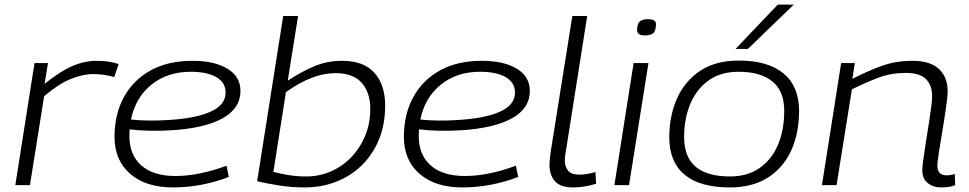

<svg xmlns="http://www.w3.org/2000/svg" viewBox="-20 -810 4239 840"><path d="M190 -534 175 -443Q243 -498 296.5 -521Q350 -544 403 -544Q431 -544 456.5 -540Q482 -536 499 -530L480 -473Q459 -479 435 -482.5Q411 -486 388 -486Q342 -486 288.5 -464Q235 -442 173 -389L111 0H47L131 -534Z M981 -36Q925 -14 862.5 -2Q800 10 737 10Q618 10 549.5 -49.5Q481 -109 481 -211Q481 -311 522.5 -386Q564 -461 640 -502.5Q716 -544 822 -544Q918 -544 975 -509.5Q1032 -475 1032 -412Q1032 -336 954 -292.5Q876 -249 730 -240Q682 -237 634.5 -238Q587 -239 547 -244Q546 -230 546 -215Q546 -133 598 -86.5Q650 -40 748 -40Q799 -40 855.5 -51.5Q912 -63 971 -85ZM814 -496Q713 -496 643 -440Q573 -384 553 -287Q590 -283 632 -282.5Q674 -282 717 -285Q836 -292 901.5 -321.5Q967 -351 967 -405Q967 -449 926.5 -472.5Q886 -496 814 -496Z M1284 -740 1239 -457Q1296 -495 1353.5 -519.5Q1411 -544 1477 -544Q1571 -544 1618 -491.5Q1665 -439 1665 -348Q1665 -266 1638 -200Q1611 -134 1563 -87Q1515 -40 1451 -15Q1387 10 1314 10Q1254 10 1201.5 1.5Q1149 -7 1105 -17L1219 -740ZM1448 -490Q1397 -490 1344.5 -470Q1292 -450 1231 -407L1176 -58Q1202 -51 1239.5 -44.5Q1277 -38 1320 -38Q1377 -38 1427.5 -60Q1478 -82 1516.5 -122Q1555 -162 1577.5 -216Q1600 -270 1600 -334Q1600 -405 1562.5 -447.5Q1525 -490 1448 -490Z M2247 -36Q2191 -14 2128.5 -2Q2066 10 2003 10Q1884 10 1815.5 -49.5Q1747 -109 1747 -211Q1747 -311 1788.5 -386Q1830 -461 1906 -502.5Q1982 -544 2088 -544Q2184 -544 2241 -509.5Q2298 -475 2298 -412Q2298 -336 2220 -292.5Q2142 -249 1996 -240Q1948 -237 1900.5 -238Q1853 -239 1813 -244Q1812 -230 1812 -215Q1812 -133 1864 -86.5Q1916 -40 2014 -40Q2065 -40 2121.5 -51.5Q2178 -63 2237 -85ZM2080 -496Q1979 -496 1909 -440Q1839 -384 1819 -287Q1856 -283 1898 -282.5Q1940 -282 1983 -285Q2102 -292 2167.5 -321.5Q2233 -351 2233 -405Q2233 -449 2192.5 -472.5Q2152 -496 2080 -496Z M2484 -740H2549L2457 -157Q2455 -146 2453 -133Q2451 -120 2451 -106Q2451 -84 2464 -65Q2477 -46 2515 -46Q2533 -46 2549.5 -49Q2566 -52 2585 -57L2588 -6Q2565 1 2539.5 5.5Q2514 10 2486 10Q2432 10 2408 -17Q2384 -44 2384 -88Q2384 -102 2386 -117.5Q2388 -133 2389 -144Z M2815 -726Q2851 -726 2850 -703Q2849 -673 2837 -664Q2825 -655 2801 -655Q2767 -655 2767 -679Q2768 -706 2779 -716Q2790 -726 2815 -726ZM2668 0 2752 -534H2817L2732 0Z M3173 10Q3043 10 2976 -45Q2909 -100 2908 -207Q2908 -304 2942.5 -380.5Q2977 -457 3044.5 -501Q3112 -545 3212 -545Q3339 -545 3407 -489.5Q3475 -434 3476 -327Q3476 -227 3441.5 -151.5Q3407 -76 3339.5 -33Q3272 10 3173 10ZM3173 -38Q3251 -38 3304 -75.5Q3357 -113 3384 -177.5Q3411 -242 3411 -325Q3411 -411 3359.5 -453.5Q3308 -496 3211 -496Q3133 -496 3080 -458Q3027 -420 3000 -355Q2973 -290 2973 -211Q2973 -123 3023.5 -80.5Q3074 -38 3173 -38ZM3198 -596 3383 -790H3453L3252 -596Z M3660 -534H3720L3709 -465Q3777 -500 3838.5 -522Q3900 -544 3972 -544Q4049 -544 4087.5 -508.5Q4126 -473 4126 -410Q4126 -393 4121.5 -359Q4117 -325 4110.5 -283.5Q4104 -242 4097 -201Q4090 -160 4085.5 -129Q4081 -98 4081 -85Q4081 -43 4121 -43Q4140 -43 4157 -49L4159 0Q4145 6 4128.5 8Q4112 10 4098 10Q4062 10 4038.5 -9.5Q4015 -29 4015 -66Q4015 -81 4019.5 -112Q4024 -143 4030 -182.5Q4036 -222 4042.5 -262.5Q4049 -303 4053.5 -337Q4058 -371 4058 -390Q4058 -436 4031.5 -463.5Q4005 -491 3943 -491Q3880 -491 3825.5 -471Q3771 -451 3707 -419L3640 0H3576Z"/></svg>

Font: Georama Expanded Light
Style: Italic
Weight: 300
Width: 7
Italic angle: -9°
Designer: Jean-Baptiste Levee
Foundry: Production Type
Version: Version 1.000